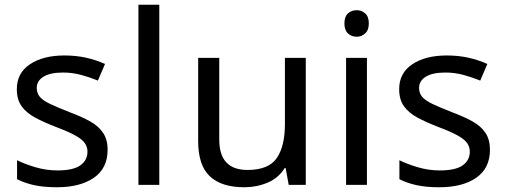

<svg xmlns="http://www.w3.org/2000/svg" viewBox="-20 -780 2132 810"><path d="M434 -148Q434 -70 376 -30Q318 10 220 10Q164 10 123.5 1Q83 -8 52 -24V-104Q84 -88 129.5 -74.5Q175 -61 222 -61Q289 -61 319 -82.5Q349 -104 349 -140Q349 -160 338 -176Q327 -192 298.5 -208Q270 -224 217 -244Q165 -264 128 -284Q91 -304 71 -332Q51 -360 51 -404Q51 -472 106.5 -509Q162 -546 252 -546Q301 -546 343.5 -536.5Q386 -527 423 -510L393 -440Q359 -454 322 -464Q285 -474 246 -474Q192 -474 163.5 -456.5Q135 -439 135 -409Q135 -387 148 -371.5Q161 -356 191.5 -341.5Q222 -327 273 -307Q324 -288 360 -268Q396 -248 415 -219.5Q434 -191 434 -148Z M652 0H564V-760H652Z M1270 -536V0H1198L1185 -71H1181Q1155 -29 1109 -9.5Q1063 10 1011 10Q914 10 865 -36.5Q816 -83 816 -185V-536H905V-191Q905 -63 1024 -63Q1113 -63 1147.5 -113Q1182 -163 1182 -257V-536Z M1485 -737Q1505 -737 1520.5 -723.5Q1536 -710 1536 -681Q1536 -653 1520.5 -639Q1505 -625 1485 -625Q1463 -625 1448 -639Q1433 -653 1433 -681Q1433 -710 1448 -723.5Q1463 -737 1485 -737ZM1528 -536V0H1440V-536Z M2047 -148Q2047 -70 1989 -30Q1931 10 1833 10Q1777 10 1736.5 1Q1696 -8 1665 -24V-104Q1697 -88 1742.5 -74.5Q1788 -61 1835 -61Q1902 -61 1932 -82.5Q1962 -104 1962 -140Q1962 -160 1951 -176Q1940 -192 1911.5 -208Q1883 -224 1830 -244Q1778 -264 1741 -284Q1704 -304 1684 -332Q1664 -360 1664 -404Q1664 -472 1719.5 -509Q1775 -546 1865 -546Q1914 -546 1956.5 -536.5Q1999 -527 2036 -510L2006 -440Q1972 -454 1935 -464Q1898 -474 1859 -474Q1805 -474 1776.5 -456.5Q1748 -439 1748 -409Q1748 -387 1761 -371.5Q1774 -356 1804.5 -341.5Q1835 -327 1886 -307Q1937 -288 1973 -268Q2009 -248 2028 -219.5Q2047 -191 2047 -148Z"/></svg>

Font: Noto Sans Tamil Supplement
Style: Regular
Weight: 400
Designer: Ek Type
Foundry: Ek Type
Version: Version 2.001; ttfautohint (v1.8.4.7-5d5b)